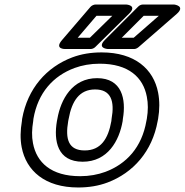

<svg xmlns="http://www.w3.org/2000/svg" viewBox="-20 -795 818 850"><path d="M128 -269C148 -385 216 -459 310 -494C343 -506 380 -513 421 -513C550 -513 614 -452 630 -367C636 -337 636 -305 630 -269L628 -259C608 -143 540 -69 446 -34C413 -22 376 -15 335 -15C206 -15 142 -76 126 -161C120 -191 121 -223 127 -259ZM78 -269 77 -259C70 -218 69 -179 76 -143C96 -39 179 35 326 35C373 35 416 28 456 13C570 -30 654 -125 678 -259L680 -269C687 -310 687 -349 680 -385C660 -489 577 -563 430 -563C383 -563 340 -556 300 -541C186 -498 102 -403 78 -269ZM524 -269C539 -356 520 -449 410 -449C300 -449 249 -355 234 -269L232 -259C217 -171 234 -79 346 -79C457 -79 508 -172 523 -259ZM474 -269 473 -259C459 -180 426 -129 355 -129C283 -129 268 -179 282 -259L284 -269C298 -347 331 -399 401 -399C472 -399 488 -347 474 -269ZM616 -725H683L572 -628H519ZM613 -775C606 -775 598 -772 592 -766L445 -619C407 -581 457 -578 457 -578H574C580 -578 587 -581 593 -586L762 -733C803 -769 751 -775 751 -775ZM407 -725H477L378 -628H324ZM403 -775C396 -775 386 -771 380 -764L254 -617C220 -577 268 -578 268 -578H381C388 -578 396 -581 402 -587L551 -734C590 -772 539 -775 539 -775Z"/></svg>

Font: Asimov
Style: WidOuIt
Weight: 500
Designer: Google
Version: Version 2.000980; 2014